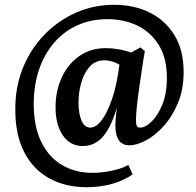

<svg xmlns="http://www.w3.org/2000/svg" viewBox="-20 -598 818 802"><path d="M342 184Q253 184 186 147Q119 110 82 39Q45 -32 44 -132Q42 -229 74 -310Q106 -391 163.5 -451Q221 -511 296 -544.5Q371 -578 457 -578Q540 -578 605.5 -545.5Q671 -513 709 -450.5Q747 -388 747 -298Q747 -224 723 -167Q699 -110 663 -70.5Q627 -31 588.5 -11Q550 9 521 9Q462 9 462 -74Q462 -96 466 -129.5Q470 -163 474 -193L480 -192Q455 -88 418.5 -38Q382 12 326 12Q273 12 242.5 -32.5Q212 -77 212 -150Q212 -218 238 -274.5Q264 -331 311.5 -364Q359 -397 423 -397Q448 -397 476.5 -392Q505 -387 532 -377L498 -314Q481 -329 459 -337.5Q437 -346 416 -346Q378 -346 354.5 -319.5Q331 -293 319.5 -253Q308 -213 308 -169Q308 -124 320.5 -94.5Q333 -65 357 -65Q385 -65 412 -106.5Q439 -148 459 -220Q468 -257 473.5 -291Q479 -325 482 -354L567 -400L585 -384Q579 -351 573 -310Q567 -269 561 -227.5Q555 -186 551.5 -151.5Q548 -117 548 -96Q548 -78 552 -71.5Q556 -65 566 -65Q586 -65 612 -89Q638 -113 657.5 -159.5Q677 -206 677 -274Q677 -356 643 -410.5Q609 -465 553 -491.5Q497 -518 429 -518Q360 -518 303.5 -492.5Q247 -467 206 -419.5Q165 -372 143 -307Q121 -242 121 -164Q121 -70 152 -6Q183 58 238.5 91Q294 124 366 124Q405 124 447.5 115Q490 106 516 91L534 130Q501 155 450 169.5Q399 184 342 184Z"/></svg>

Font: Rasa SemiBold
Style: Regular
Weight: 600
Designer: Anna Giedrys (Yrsa+Rasa design), David Brezina (Yrsa art-direction, Rasa art-direction, design)
Foundry: Rosetta Type Foundry
Version: Version 2.004